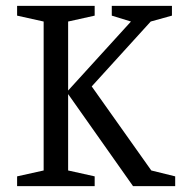

<svg xmlns="http://www.w3.org/2000/svg" viewBox="-20 -631 624 651"><path d="M38 0V-33L128 -53V-558L38 -578V-611H301V-578L211 -558V-324L424 -558L359 -578V-611H563V-578L491 -558L291 -338L493 -53L574 -33V0H431L211 -312V-53L301 -33V0Z"/></svg>

Font: Manuale
Style: Regular
Weight: 400
Designer: Eduardo Tunni / Pablo Cosgaya
Foundry: Eduardo Tunni / Pablo Cosgaya
Version: Version 1.002